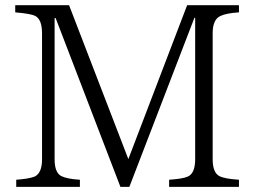

<svg xmlns="http://www.w3.org/2000/svg" viewBox="-20 -735 994 745"><path d="M907.2 -9.8H636.2V-37.6Q689 -41 708.5 -49.8Q737.3 -62 737.3 -117.7V-666H734.4L481.9 -9.8H447.3L195.8 -665H191.9V-116.7Q191.9 -65.4 217.8 -51.8Q240.2 -40.5 290 -37.6V-9.8H43V-37.6Q91.3 -41 114.3 -49.8Q143.1 -63.5 143.1 -116.7V-605Q143.1 -659.2 117.2 -672.9Q99.6 -682.1 39.1 -687V-714.8H248L478 -117.7L706.1 -714.8H907.2V-687Q858.9 -684.1 835 -672.9Q805.2 -659.2 805.2 -606V-117.7Q805.2 -65.4 831.1 -51.8Q851.6 -41 907.2 -37.6Z"/></svg>

Font: I.Ming
Style: Regular
Weight: 400
Designer: Ichiten Fonts Project
Version: Version 5.10 Mar 24, 2018